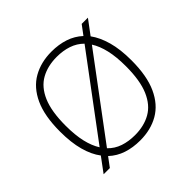

<svg xmlns="http://www.w3.org/2000/svg" viewBox="-142 -695 851 851"><g transform="rotate(-45 283.0 -269.5)"><path d="M453.5 -473Q478.5 -439 492.5 -388.8Q506.5 -338.5 506.5 -270Q506.5 -172 478.2 -110.5Q450 -49 399.8 -20Q349.5 9 283 9Q237.5 9 199.8 -3.5Q162 -16 133 -43L101 0H62L112 -67.5Q86.5 -101 72.8 -151.2Q59 -201.5 59 -270Q59 -368 87.2 -429.2Q115.5 -490.5 166 -519.2Q216.5 -548 283 -548Q328 -548 365.8 -535.5Q403.5 -523 432 -496.5L464.5 -540H503.5ZM283 -515Q226 -515 183.8 -491.5Q141.5 -468 118.2 -414.5Q95 -361 95 -271.5Q95 -212.5 105 -169.5Q115 -126.5 134 -97L411.5 -469Q387.5 -493 354.8 -504Q322 -515 283 -515ZM283 -24Q340 -24 382 -47.8Q424 -71.5 447.2 -125.2Q470.5 -179 470.5 -269Q470.5 -327.5 460.5 -370.5Q450.5 -413.5 431.5 -443L154 -71Q178 -46 210.8 -35Q243.5 -24 283 -24Z"/></g></svg>

Font: Encode Sans Semi Expanded Thin
Style: Regular
Weight: 100
Width: 6
Designer: Multiple Designers
Foundry: Impallari Type
Version: Version 3.000; ttfautohint (v1.8.3) -l 8 -r 50 -G 200 -x 14 